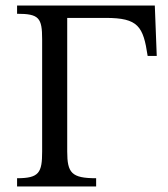

<svg xmlns="http://www.w3.org/2000/svg" viewBox="-20 -677 609 697"><path d="M329 0V-30C240 -30 224 -49 224 -127V-612H364C482 -612 500 -581 516 -474H549L542 -657H42V-627C122 -627 133 -612 133 -534V-127C133 -50 122 -30 42 -30V0Z"/></svg>

Font: STIX Two Text
Style: Regular
Weight: 400
Designer: Ross Mills, John Hudson & Paul Hanslow, Tiro Typeworks Ltd; with prior portions MicroPress Inc., and Coen Hoffman.
Foundry: Tiro Typeworks Ltd
Version: Version 2.13 b171